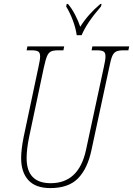

<svg xmlns="http://www.w3.org/2000/svg" viewBox="-20 -951 680 981"><path d="M88 -143Q88 -187 101 -252L176 -606Q185 -645 185 -663Q185 -682 175 -688Q165 -694 139 -694H116L120 -714H308L304 -694H279Q253 -694 240.5 -688Q228 -682 220.5 -664.5Q213 -647 204 -606L129 -252Q116 -189 116 -143Q116 -15 239 -15Q382 -15 419 -183L510 -606Q519 -645 519 -663Q519 -682 509 -688Q499 -694 473 -694H448L452 -714H640L636 -694H613Q587 -694 574 -688Q561 -682 553.5 -664.5Q546 -647 538 -606L447 -183Q427 -89 378.5 -39.5Q330 10 237 10Q162 10 125 -30.5Q88 -71 88 -143ZM318 -918 321 -931H327Q347 -908 364 -875Q381 -842 390 -814Q428 -876 493 -931H499L496 -918Q423 -834 397 -771H372Q367 -807 352.5 -846Q338 -885 318 -918Z"/></svg>

Font: Noto Serif CondThin
Style: Italic
Weight: 250
Width: 3
Italic angle: -12°
Designer: Monotype Design Team
Foundry: Monotype Imaging Inc.
Version: Version 1.001